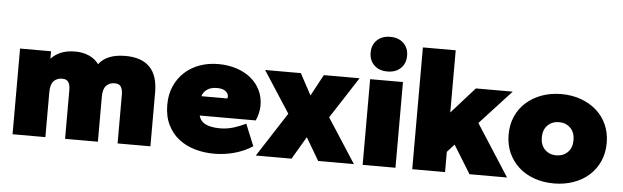

<svg xmlns="http://www.w3.org/2000/svg" viewBox="-47 -875 3403 1049"><g transform="rotate(5 1655.0 -350.0)"><path d="M622 0V-267Q622 -295 612.5 -310.5Q603 -326 578 -326Q549 -326 531.5 -307.5Q514 -289 514 -247V0H334V-267Q334 -295 324.5 -310.5Q315 -326 290 -326Q261 -326 243.5 -307.5Q226 -289 226 -247V0H46V-470H216V-429Q238 -453 270.5 -466.5Q303 -480 349 -480Q389 -480 423 -465.5Q457 -451 478 -422Q522 -480 623 -480Q802 -480 802 -296V0Z M1152 10Q1096 10 1046 -4.5Q996 -19 957.5 -49Q919 -79 896.5 -125.5Q874 -172 874 -235Q874 -291 894 -336.5Q914 -382 949 -414Q984 -446 1031 -463Q1078 -480 1133 -480Q1187 -480 1233 -465Q1279 -450 1312 -423Q1345 -396 1363.5 -358Q1382 -320 1382 -274Q1382 -254 1376.5 -231Q1371 -208 1363 -191H1056Q1063 -160 1092.5 -145.5Q1122 -131 1172 -131Q1210 -131 1246 -142Q1282 -153 1313 -169L1362 -49Q1317 -20 1263 -5Q1209 10 1152 10ZM1137 -349Q1102 -349 1081.5 -333.5Q1061 -318 1056 -297H1198Q1200 -303 1200 -307Q1200 -324 1184.5 -336.5Q1169 -349 1137 -349Z M1722 0 1649 -124 1576 0H1380L1537 -243L1390 -470H1586L1649 -353L1712 -470H1908L1761 -243L1918 0Z M1966 0V-470H2146V0ZM2056 -520Q2010 -520 1983 -546.5Q1956 -573 1956 -615Q1956 -657 1983 -683.5Q2010 -710 2056 -710Q2102 -710 2129 -683.5Q2156 -657 2156 -615Q2156 -573 2129 -546.5Q2102 -520 2056 -520Z M2552 0 2457 -154 2418 -111V0H2238V-668H2418V-327L2546 -470H2748L2576 -283L2758 0Z M3015 10Q2956 10 2907 -7.5Q2858 -25 2822 -57.5Q2786 -90 2766 -135Q2746 -180 2746 -235Q2746 -290 2766 -335Q2786 -380 2822 -412Q2858 -444 2907 -462Q2956 -480 3015 -480Q3073 -480 3122.5 -462Q3172 -444 3208 -412Q3244 -380 3264 -335Q3284 -290 3284 -235Q3284 -180 3264 -135Q3244 -90 3208 -57.5Q3172 -25 3122.5 -7.5Q3073 10 3015 10ZM3015 -144Q3053 -144 3077.5 -168.5Q3102 -193 3102 -235Q3102 -277 3077.5 -301.5Q3053 -326 3015 -326Q2977 -326 2952.5 -301.5Q2928 -277 2928 -235Q2928 -193 2952.5 -168.5Q2977 -144 3015 -144Z"/></g></svg>

Font: Celebes Black
Style: Regular
Weight: 900
Designer: Anugrah Pasau
Foundry: Lafontype
Version: Version 1.000; ttfautohint (v1.8.4)